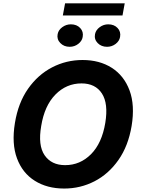

<svg xmlns="http://www.w3.org/2000/svg" viewBox="-20 -1086 822 1116"><path d="M745 -353.7Q725.5 -237.2 668.3 -155.9Q611.2 -74.6 529.3 -32.3Q447.4 9.9 353 9.9Q253.9 9.9 182.2 -35.2Q110.4 -80.3 78.7 -165.7Q46.9 -251.1 66.8 -371.8Q85.9 -488.6 143.1 -570.1Q200.3 -651.6 282.7 -694.4Q365.1 -737.2 459.9 -737.2Q558.6 -737.2 629.8 -691.8Q701 -646.3 733 -560.5Q764.9 -474.8 745 -353.7ZM592 -371.8Q610.4 -484 572.4 -542.6Q534.4 -601.2 453.8 -601.2Q366.1 -601.2 302.4 -536.6Q238.6 -471.9 219.5 -353.7Q199.9 -241.1 239.3 -183.6Q278.8 -126.1 358.7 -126.1Q445.7 -126.1 509.1 -189.8Q572.4 -253.6 592 -371.8ZM602.3 -814Q568.9 -814 547.8 -835.6Q526.6 -857.3 532.3 -887.5Q537.3 -911.9 559.7 -928.2Q582 -944.6 609 -944.6Q643.5 -944.6 663.5 -923.1Q683.6 -901.6 677.9 -871.1Q674 -847.7 652.2 -830.8Q630.3 -814 602.3 -814ZM384.9 -814Q351.6 -814 330.4 -836Q309.3 -857.9 315 -887.5Q319.6 -911.9 342.2 -928.2Q364.7 -944.6 391.7 -944.6Q426.1 -944.6 446.2 -923.1Q466.3 -901.6 460.6 -871.1Q456.7 -847.7 434.8 -830.8Q413 -814 384.9 -814ZM704.9 -1066.5 692.1 -996.2H345.2L358.3 -1066.5Z"/></svg>

Font: Inter UI
Style: Bold Italic
Weight: 700
Italic angle: 9.39999°
Designer: Rasmus Andersson
Foundry: rsms
Version: 3.2;8d6f07862